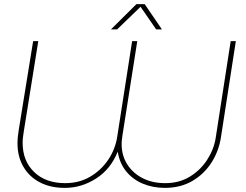

<svg xmlns="http://www.w3.org/2000/svg" viewBox="-20 -900 1196 933"><path d="M295 13Q225 13 173.5 -14Q122 -41 93.5 -90Q65 -139 65 -204Q65 -221 67 -238Q69 -255 71 -268L141 -700H166L96 -264Q94 -252 92 -236Q90 -220 90 -206Q90 -118 146 -64Q202 -10 297 -10Q364 -10 417.5 -41Q471 -72 506 -124Q541 -176 550 -238L622 -700H647L575 -242Q574 -233 572.5 -222Q571 -211 571 -200Q571 -145 598 -102Q625 -59 672.5 -34.5Q720 -10 783 -10Q850 -10 901.5 -41Q953 -72 986 -122.5Q1019 -173 1028 -229L1101 -700H1126L1054 -235Q1044 -167 1008 -110.5Q972 -54 914.5 -20.5Q857 13 781 13Q723 13 674 -7.5Q625 -28 593 -67.5Q561 -107 552 -163Q518 -78 447 -32.5Q376 13 295 13ZM519 -757 643 -880H683L767 -757H739L663 -867L549 -757Z"/></svg>

Font: MuseoModerno Thin
Style: Italic
Weight: 100
Italic angle: -9°
Designer: Pablo Cosgaya, Héctor Gatti, Marcela Romero, and the Authors of The MuseoModerno Project.
Foundry: Omnibus-Type Team
Version: Version 1.003